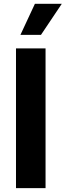

<svg xmlns="http://www.w3.org/2000/svg" viewBox="-20 -979 341 999"><path d="M217 0H63.2V-727.3H217ZM161.6 -959.2H301.5L193.2 -797.6H86.3Z"/></svg>

Font: Cannonade
Style: Bold
Weight: 700
Designer: Rasmus Andersson
Foundry: rsms
Version: Version 3.012;git-f93a4a705